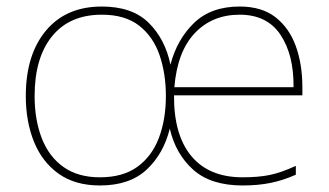

<svg xmlns="http://www.w3.org/2000/svg" viewBox="-20 -558 1007 588"><path d="M714 -538Q782 -538 824 -505Q866 -472 886 -416.5Q906 -361 906 -291V-266H513Q512 -145 566 -80Q620 -15 723 -15Q771 -15 805.5 -22Q840 -29 886 -50V-23Q848 -6 809.5 2Q771 10 723 10Q626 10 572 -38Q518 -86 500 -164Q481 -87 429 -38.5Q377 10 286 10Q210 10 159.5 -26Q109 -62 84 -124Q59 -186 59 -264Q59 -390 120.5 -464Q182 -538 292 -538Q385 -538 435.5 -488Q486 -438 502 -360Q522 -437 574 -487.5Q626 -538 714 -538ZM292 -513Q193 -513 139.5 -447Q86 -381 86 -264Q86 -191 108 -134.5Q130 -78 174.5 -46.5Q219 -15 286 -15Q356 -15 400.5 -47Q445 -79 466.5 -135.5Q488 -192 488 -264Q488 -333 468.5 -389.5Q449 -446 406 -479.5Q363 -513 292 -513ZM714 -513Q630 -513 576.5 -456.5Q523 -400 514 -291H879Q880 -390 839 -451.5Q798 -513 714 -513Z"/></svg>

Font: Noto Sans Khmer UI Thin
Style: Regular
Weight: 100
Designer: Danh Hong and the Monotype Design Team
Foundry: Monotype Imaging Inc.
Version: Version 2.002; ttfautohint (v1.8.4.7-5d5b)